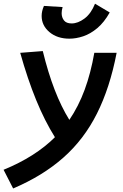

<svg xmlns="http://www.w3.org/2000/svg" viewBox="-71 -809 677 1059"><path d="M1.5 230.5 -51.3 127.4Q124 55.7 231.9 -52.2Q175.8 -141.6 128.4 -257.3Q81.1 -373 40.5 -517.6L165 -527.3Q222.7 -290.5 311.5 -147.9Q362.3 -222.7 396 -314.2Q429.7 -405.8 449.2 -517.6H572.3Q535.2 -324.7 463.6 -182.4Q392.1 -40 278.3 60.5Q164.6 161.1 1.5 230.5ZM312 -595.7Q245.1 -595.7 201.9 -631.8Q158.7 -668 158.7 -721.2Q158.7 -748 171.4 -776.4L274.4 -770Q269 -751.5 269 -736.3Q269 -712.9 282 -696.3Q294.9 -679.7 324.2 -679.7Q358.9 -679.7 395.3 -707Q431.6 -734.4 453.1 -788.6L534.2 -740.2Q503.4 -685.5 465.6 -653.8Q427.7 -622.1 388.2 -608.9Q348.6 -595.7 312 -595.7Z"/></svg>

Font: Cascadia Mono NF SemiBold
Style: Italic
Weight: 600
Italic angle: -10°
Monospace: yes
Designer: Aaron Bell
Foundry: Saja Typeworks
Version: Version 2404.023; ttfautohint (v1.8.4)